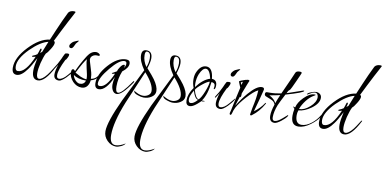

<svg xmlns="http://www.w3.org/2000/svg" viewBox="-107 -1007 3628 1812"><g transform="rotate(10 1706.5 -100.5)"><path d="M246 7Q188 7 188 -77Q188 -118 206 -199Q164 -117 139 -84Q86 -10 40 -10Q-7 -10 -7 -72Q-7 -167 94 -274Q195 -381 292 -392Q314 -445 335 -493Q356 -541 375 -584Q383 -601 393.5 -623Q404 -645 417 -672Q434 -695 471 -695Q485 -695 485 -688Q485 -688 483 -684Q475 -668 461.5 -643Q448 -618 431 -586Q404 -534 378.5 -483.5Q353 -433 330 -386Q342 -383 342 -368Q342 -348 317 -308Q293 -268 277 -256Q267 -237 259 -212Q251 -187 243 -158Q236 -129 232.5 -104Q229 -79 229 -59Q229 -10 255 -10Q285 -10 328 -64Q342 -81 382 -145Q387 -151 389 -151Q392 -151 392 -148Q392 -148 390 -142Q313 7 246 7ZM45 -47Q118 -47 188 -210Q169 -204 157 -204Q153 -204 153 -208Q153 -214 167 -218.5Q181 -223 200 -236Q204 -246 208.5 -258.5Q213 -271 217 -286Q220 -294 224 -294Q231 -294 231 -285Q231 -276 222 -252L240 -265L282 -369Q208 -353 114 -260Q18 -163 18 -91Q18 -47 45 -47Z M502 -347Q482 -347 482 -368Q482 -378 494.5 -392.5Q507 -407 517 -412Q553 -429 560 -429Q563 -429 563 -427Q563 -424 540 -398Q538 -396 525 -367Q514 -347 502 -347ZM442 -26Q391 -26 391 -77Q391 -115 411 -173L393 -145Q380 -123 375 -123Q373 -123 373 -126Q373 -134 379 -141Q403 -174 432 -236Q435 -244 440.5 -256Q446 -268 454 -283Q459 -292 479 -292Q496 -292 496 -282Q496 -271 486 -252Q477 -232 469 -229Q417 -125 417 -76Q417 -43 439 -43Q475 -43 518 -95Q563 -147 562 -147Q564 -147 564 -144Q564 -143 562 -137Q553 -121 539.5 -104.5Q526 -88 509 -70Q465 -26 442 -26Z M663 2Q616 2 578 -37Q541 -77 541 -124Q541 -155 557 -155Q567 -155 577 -140Q607 -210 662 -298Q697 -352 744 -352Q754 -352 767.5 -345Q781 -338 781 -328Q781 -321 768 -321Q767 -321 765 -321Q763 -321 760 -322H752Q730 -322 713 -309Q696 -296 696 -274Q696 -266 699 -257L723 -177Q731 -153 734 -132.5Q737 -112 737 -95Q764 -99 783 -115Q795 -125 815 -155Q818 -159 821 -159Q824 -159 824 -155Q824 -154 822 -148Q788 -91 738 -81Q735 -46 717 -23Q698 2 663 2ZM696 -82Q697 -86 697 -89Q697 -92 697 -96Q697 -109 692.5 -131.5Q688 -154 680 -187Q665 -250 669 -271Q643 -244 584 -127Q603 -117 616.5 -109.5Q630 -102 638 -98Q654 -91 668.5 -87Q683 -83 696 -82ZM642 -31Q682 -31 695 -70Q615 -70 573 -103Q575 -81 597 -55Q620 -31 642 -31Z M1001 4Q974 4 959 -24Q947 -47 947 -77Q947 -92 949.5 -110.5Q952 -129 957 -151Q894 -11 827 -11Q786 -11 786 -64Q786 -149 868 -240Q951 -333 1033 -333Q1072 -333 1072 -299Q1072 -257 1016 -215Q987 -143 987 -67Q987 -10 1012 -10Q1047 -10 1132 -136Q1138 -144 1141 -144Q1144 -144 1144 -140Q1144 -135 1140 -130Q1050 4 1001 4ZM831 -42Q894 -42 953 -182Q945 -180 938.5 -178.5Q932 -177 927 -177Q923 -177 923 -180Q923 -185 937 -190L968 -208Q970 -225 989 -252Q1008 -280 1025 -280Q1031 -280 1031 -271Q1031 -264 1026 -249Q1042 -271 1042 -292Q1042 -315 1021 -315Q971 -315 890 -216Q809 -119 809 -65Q809 -42 831 -42Z M1081 494Q1033 494 995 456Q958 419 958 368Q958 280 1063 54L1219 -262Q1164 -341 1164 -399Q1164 -451 1208 -451Q1265 -451 1265 -382Q1265 -348 1245 -286Q1274 -254 1293 -231Q1312 -208 1322 -194Q1366 -132 1366 -87Q1366 -49 1329 -27Q1297 -7 1257 -7Q1232 -7 1200 -19Q1160 -32 1160 -53Q1160 -54 1160.5 -54.5Q1161 -55 1161 -56Q1161 -56 1161 -56Q1159 -54 1189 -39Q1221 -23 1249 -23Q1276 -23 1298.5 -38.5Q1321 -54 1321 -80Q1321 -145 1232 -245L1098 70Q1017 272 1017 393Q1017 482 1075 482Q1113 482 1167 449Q1157 467 1130 480Q1100 494 1081 494ZM1234 -295Q1251 -335 1251 -382Q1251 -440 1214 -440Q1197 -440 1197 -404Q1197 -348 1234 -295Z M1360 494Q1312 494 1274 456Q1237 419 1237 368Q1237 280 1342 54L1498 -262Q1443 -341 1443 -399Q1443 -451 1487 -451Q1544 -451 1544 -382Q1544 -348 1524 -286Q1553 -254 1572 -231Q1591 -208 1601 -194Q1645 -132 1645 -87Q1645 -49 1608 -27Q1576 -7 1536 -7Q1511 -7 1479 -19Q1439 -32 1439 -53Q1439 -54 1439.5 -54.5Q1440 -55 1440 -56Q1440 -56 1440 -56Q1438 -54 1468 -39Q1500 -23 1528 -23Q1555 -23 1577.5 -38.5Q1600 -54 1600 -80Q1600 -145 1511 -245L1377 70Q1296 272 1296 393Q1296 482 1354 482Q1392 482 1446 449Q1436 467 1409 480Q1379 494 1360 494ZM1513 -295Q1530 -335 1530 -382Q1530 -440 1493 -440Q1476 -440 1476 -404Q1476 -348 1513 -295Z M1700 -3Q1661 -3 1661 -53Q1661 -114 1707 -178Q1691 -217 1691 -261Q1691 -304 1708 -336Q1740 -399 1790 -399Q1852 -399 1862 -293Q1887 -292 1899.5 -277.5Q1912 -263 1912 -237Q1912 -217 1907.5 -208.5Q1903 -200 1899 -200Q1895 -200 1895 -204Q1895 -209 1896.5 -216Q1898 -223 1898 -233Q1898 -247 1888 -254.5Q1878 -262 1863 -262Q1851 -140 1804 -75H1835Q1822 -67 1812 -67Q1810 -67 1806.5 -68Q1803 -69 1801 -69Q1803 -68 1766 -36Q1727 -3 1700 -3ZM1718 -189Q1779 -271 1846 -291Q1826 -377 1791 -377Q1759 -377 1732 -314Q1715 -272 1715 -225Q1715 -206 1718 -189ZM1772 -80Q1796 -102 1821 -166Q1847 -232 1847 -263Q1825 -260 1778 -222Q1732 -185 1721 -163Q1742 -87 1772 -80ZM1703 -33Q1731 -33 1768 -75Q1735 -79 1714 -154Q1681 -99 1681 -68Q1681 -33 1703 -33Z M2049 -347Q2029 -347 2029 -368Q2029 -378 2041.5 -392.5Q2054 -407 2064 -412Q2100 -429 2107 -429Q2110 -429 2110 -427Q2110 -424 2087 -398Q2085 -396 2072 -367Q2061 -347 2049 -347ZM1989 -26Q1938 -26 1938 -77Q1938 -115 1958 -173L1940 -145Q1927 -123 1922 -123Q1920 -123 1920 -126Q1920 -134 1926 -141Q1950 -174 1979 -236Q1982 -244 1987.5 -256Q1993 -268 2001 -283Q2006 -292 2026 -292Q2043 -292 2043 -282Q2043 -271 2033 -252Q2024 -232 2016 -229Q1964 -125 1964 -76Q1964 -43 1986 -43Q2022 -43 2065 -95Q2110 -147 2109 -147Q2111 -147 2111 -144Q2111 -143 2109 -137Q2100 -121 2086.5 -104.5Q2073 -88 2056 -70Q2012 -26 1989 -26Z M2093 11Q2084 11 2084 -2V-4Q2088 -18 2092.5 -39Q2097 -60 2103 -88Q2109 -116 2118 -158.5Q2127 -201 2140 -257L2128 -286Q2123 -299 2120.5 -305Q2118 -311 2118 -311Q2118 -318 2135 -324Q2185 -343 2199 -343Q2214 -343 2214 -334Q2214 -334 2214 -334Q2213 -337 2163 -206V-197Q2163 -169 2154 -169Q2153 -169 2151 -172Q2143 -147 2135.5 -124.5Q2128 -102 2122 -80Q2144 -116 2167.5 -149Q2191 -182 2216 -211Q2291 -298 2340 -298Q2363 -298 2363 -280Q2363 -274 2360 -265Q2352 -231 2338 -179.5Q2324 -128 2305 -60Q2363 -103 2395 -152Q2400 -158 2402 -158Q2405 -158 2405 -154Q2405 -152 2402 -147Q2358 -69 2295 -23Q2291 -17 2282 -17Q2275 -17 2275 -25Q2275 -27 2278 -43.5Q2281 -60 2286 -90Q2291 -112 2295 -133Q2299 -154 2303 -176Q2310 -225 2312 -262Q2290 -252 2264.5 -229.5Q2239 -207 2208 -173Q2180 -142 2159.5 -114.5Q2139 -87 2126 -63Q2112 -36 2105 -5Q2101 11 2093 11ZM2146 -284 2155 -317Q2150 -313 2136 -307Z M2514 14Q2464 14 2464 -47Q2464 -91 2486 -156Q2482 -169 2472.5 -179.5Q2463 -190 2446 -197L2392 -219Q2379 -225 2379 -240Q2379 -256 2393 -259H2420Q2473 -259 2531 -271L2532 -273L2598 -419L2627 -486Q2635 -504 2666 -504Q2687 -504 2687 -494Q2687 -490 2650 -409Q2613 -327 2608 -322L2591 -306L2579 -282Q2594 -287 2630.5 -299.5Q2667 -312 2725 -332Q2729 -333 2732 -333.5Q2735 -334 2736 -334Q2740 -334 2740 -332Q2740 -315 2571 -267Q2551 -228 2537 -200.5Q2523 -173 2516 -156Q2490 -90 2490 -37Q2490 -4 2512 -4Q2539 -4 2583 -42L2628 -81Q2631 -81 2631 -78Q2631 -75 2628 -69Q2612 -45 2577 -18Q2536 14 2514 14ZM2490 -170Q2497 -190 2505.5 -211Q2514 -232 2524 -254Q2499 -248 2473.5 -243Q2448 -238 2423 -234Q2475 -207 2490 -170Z M2742 9Q2671 9 2671 -83Q2671 -97 2672.5 -113.5Q2674 -130 2678 -149Q2674 -152 2670 -157.5Q2666 -163 2662 -171Q2666 -170 2670.5 -167.5Q2675 -165 2682 -163Q2693 -213 2742 -262Q2795 -316 2842 -316Q2853 -316 2853 -313Q2853 -311 2839 -303Q2802 -283 2769 -241Q2736 -198 2721 -157L2723 -155Q2771 -155 2823 -201Q2875 -247 2875 -295Q2875 -310 2867 -322Q2859 -334 2845 -334Q2825 -334 2800 -318Q2775 -303 2772 -303Q2770 -303 2770 -304Q2770 -316 2805 -330Q2835 -342 2852 -342Q2875 -342 2890.5 -329Q2906 -316 2906 -293Q2906 -240 2837 -190Q2775 -146 2717 -141Q2709 -117 2709 -95Q2709 -12 2769 -12Q2815 -12 2865 -52Q2907 -85 2935 -132Q2944 -146 2950 -146Q2951 -146 2951 -144Q2951 -140 2943 -126Q2912 -77 2856 -36Q2795 9 2742 9Z M3181 7Q3123 7 3123 -77Q3123 -118 3141 -199Q3099 -117 3074 -84Q3021 -10 2975 -10Q2928 -10 2928 -72Q2928 -167 3029 -274Q3130 -381 3227 -392Q3249 -445 3270 -493Q3291 -541 3310 -584Q3318 -601 3328.5 -623Q3339 -645 3352 -672Q3369 -695 3406 -695Q3420 -695 3420 -688Q3420 -688 3418 -684Q3410 -668 3396.5 -643Q3383 -618 3366 -586Q3339 -534 3313.5 -483.5Q3288 -433 3265 -386Q3277 -383 3277 -368Q3277 -348 3252 -308Q3228 -268 3212 -256Q3202 -237 3194 -212Q3186 -187 3178 -158Q3171 -129 3167.5 -104Q3164 -79 3164 -59Q3164 -10 3190 -10Q3220 -10 3263 -64Q3277 -81 3317 -145Q3322 -151 3324 -151Q3327 -151 3327 -148Q3327 -148 3325 -142Q3248 7 3181 7ZM2980 -47Q3053 -47 3123 -210Q3104 -204 3092 -204Q3088 -204 3088 -208Q3088 -214 3102 -218.5Q3116 -223 3135 -236Q3139 -246 3143.5 -258.5Q3148 -271 3152 -286Q3155 -294 3159 -294Q3166 -294 3166 -285Q3166 -276 3157 -252L3175 -265L3217 -369Q3143 -353 3049 -260Q2953 -163 2953 -91Q2953 -47 2980 -47Z"/></g></svg>

Font: Love Light
Style: Regular
Weight: 400
Designer: Robert E. Leuschke
Foundry: Robert E. Leuschke
Version: Version 1.010; ttfautohint (v1.8.3)